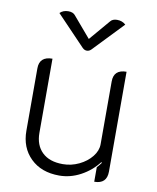

<svg xmlns="http://www.w3.org/2000/svg" viewBox="-84 -799 713 873"><g transform="rotate(10 273.0 -362.5)"><path d="M469 -48Q469 9 411 9V-58Q418 -65 430 -81L428 -85Q395 -42 347.5 -16.5Q300 9 249 9Q166 9 116.5 -39.5Q67 -88 67 -166V-454Q67 -509 127 -509V-167Q127 -110 160.5 -77.5Q194 -45 256 -45Q295 -45 330.5 -62Q366 -79 388 -106.5Q410 -134 410 -164V-454Q410 -509 469 -509ZM355 -721Q365 -734 386 -734Q410 -734 426 -719L294 -581Q285 -572 274 -572Q263 -572 254 -581L122 -719Q137 -734 161 -734Q183 -734 193 -721L274 -626Z"/></g></svg>

Font: K2D ExtraLight
Style: Regular
Weight: 275
Designer: Katatrad Aksorn Co.,Ltd.
Foundry: Cadson Demak Co.,Ltd.
Version: Version 1.000; ttfautohint (v1.6)